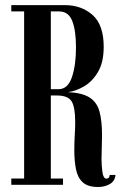

<svg xmlns="http://www.w3.org/2000/svg" viewBox="-20 -720 478 748"><path d="M362 8.5Q321.5 8.5 301.8 -10.2Q282 -29 275.8 -61.5Q269.5 -94 269.5 -135Q269.5 -164.5 271.2 -193Q273 -221.5 273 -244.5Q273 -303 258.8 -325.5Q244.5 -348 201.5 -348H178V-24.5H225.5V0H24V-24.5H74V-675.5H24V-700H233Q297 -700 340.5 -661.8Q384 -623.5 384 -537.5Q384 -478 362.2 -440.5Q340.5 -403 308.2 -384Q276 -365 245 -361Q300 -358.5 328.8 -340.2Q357.5 -322 367.5 -285.8Q377.5 -249.5 377.5 -193Q377.5 -169.5 376.5 -145.8Q375.5 -122 375.5 -101Q375.5 -75 379 -49.5Q382.5 -24 395 -24Q406 -24 407.5 -38.5H430Q427.5 -14 407.5 -2.8Q387.5 8.5 362 8.5ZM178 -372.5H208Q244 -372.5 260 -418.8Q276 -465 276 -535.5Q276 -601 261.5 -638.2Q247 -675.5 210 -675.5H178Z"/></svg>

Font: Imbue 50pt SemiBold
Style: Regular
Weight: 600
Designer: Tyler Finck
Foundry: Etcetera Type Company
Version: Version 1.102; ttfautohint (v1.8.3)